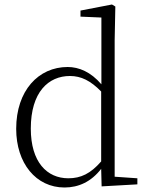

<svg xmlns="http://www.w3.org/2000/svg" viewBox="-20 -820 657 854"><path d="M432 9 591 0V-27L490 -34V-641L493 -791L478 -800L338 -773V-746L431 -742V-445C384 -500 331 -522 281 -522C151 -522 52 -417 52 -247C52 -94 140 14 267 14C330 14 386 -12 430 -69ZM430 -102C383 -48 340 -27 284 -27C189 -27 117 -99 117 -248C117 -411 196 -482 291 -482C341 -482 383 -461 430 -413Z"/></svg>

Font: Noto Serif CJK HK ExtraLight
Style: Regular
Weight: 200
Designer: Ryoko NISHIZUKA 西塚涼子 (kana & ideographs); Frank Grießhammer (Latin, Greek & Cyrillic); Wenlong ZHANG 张文龙 (bopomofo); San
Foundry: Adobe
Version: Version 2.001;hotconv 1.1.0;makeotfexe 2.6.0